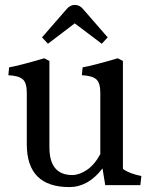

<svg xmlns="http://www.w3.org/2000/svg" viewBox="-20 -753 628 781"><path d="M89 -166V-376Q89 -416 72.5 -430.5Q56 -445 14 -447L17 -479Q58 -486 160 -516L181 -505V-154Q181 -41 274 -41Q302 -41 333 -61.5Q364 -82 388 -126V-376Q388 -416 371.5 -430.5Q355 -445 313 -447L316 -479Q357 -486 459 -516L480 -505V-66Q505 -47 555 -37L551 0H408L397 -68Q339 8 262 8Q89 8 89 -166ZM251 -716Q265 -733 284.5 -733Q304 -733 318 -716L418 -601L394 -575L284 -658L175 -575L151 -601Z"/></svg>

Font: Cambo
Style: Regular
Weight: 400
Designer: Carolina Giovagnoli, Andres Torresi
Foundry: Carolina Giovagnoli, Andres Torresi
Version: Version 2.001